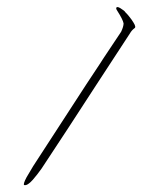

<svg xmlns="http://www.w3.org/2000/svg" viewBox="-20 -774 455 550"><path d="M254 -528Q244 -512 175 -406.5Q106 -301 99 -291Q87 -274 74 -259Q58 -241 49 -244Q46 -247 56 -266Q58 -269 64 -279.5Q70 -290 75 -298Q84 -312 227 -532L268 -594L275 -605L327 -683Q334 -698 334 -707Q332 -718 316 -743Q311 -750 314 -753Q318 -756 330 -747Q332 -746 335 -743.5Q338 -741 339 -739Q346 -732 349 -728Q358 -717 362 -710Q371 -696 365 -693Q357 -687 352 -678Z"/></svg>

Font: Kimchi
Style: Regular
Weight: 400
Version: Version 1.1